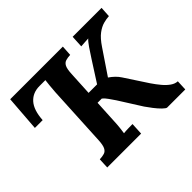

<svg xmlns="http://www.w3.org/2000/svg" viewBox="-152 -925 1150 1150"><g transform="rotate(-45 423.5 -350.0)"><path d="M168 0 171 -66Q194 -67 210.5 -72Q227 -77 236 -95Q245 -113 247 -153L267 -539Q269 -566 271.5 -592.5Q274 -619 276 -632H226Q169 -632 134.5 -593.5Q100 -555 95 -474H29L46 -700H492L488 -634Q466 -633 449.5 -628Q433 -623 424 -605.5Q415 -588 413 -547L405 -395H477L561 -526Q580 -556 600.5 -586Q621 -616 634 -627Q618 -626 600 -625Q582 -624 571 -623L575 -700H820L816 -634Q794 -633 768 -626Q742 -619 714 -598Q686 -577 656 -532L552 -378Q571 -365 586 -350.5Q601 -336 612 -319L707 -174Q726 -146 746.5 -121.5Q767 -97 788.5 -82Q810 -67 832 -66L829 0H675Q667 -1 649.5 -18Q632 -35 613.5 -59Q595 -83 582 -102L491 -246Q478 -265 464 -285Q450 -305 437 -315H401L393 -164Q392 -137 389 -112Q386 -87 384 -74Q400 -76 424.5 -76.5Q449 -77 459 -77L455 0Z"/></g></svg>

Font: Lora
Style: Italic
Weight: 400
Italic angle: -3°
Designer: Olga Karpushina, Alexei Vanyashin (Cyrillic)
Foundry: Cyreal
Version: Version 3.008